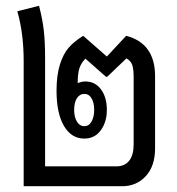

<svg xmlns="http://www.w3.org/2000/svg" viewBox="-20 -645 612 665"><path d="M62 0V-433.1Q62 -529.3 40 -606L115.2 -625Q127.4 -578.1 131.8 -538.8Q136.2 -499.5 136.2 -442.9V-68.8H382.8Q412.1 -68.8 427.5 -88.4Q442.9 -107.9 442.9 -145V-377Q442.9 -405.3 438.2 -419.4Q433.6 -433.6 418 -442.9L351.1 -378.9H347.2L275.9 -441.9Q261.2 -427.2 255.1 -408.7Q249 -390.1 249 -356.9Q262.2 -362.8 275.9 -362.8Q309.6 -362.8 329.8 -335.4Q350.1 -308.1 350.1 -264.2Q350.1 -222.7 329.1 -193.8Q308.1 -165 272 -165Q227.1 -165 201.4 -209Q175.8 -252.9 175.8 -331.1Q175.8 -384.3 187.5 -421.4Q199.2 -458.5 218 -480Q236.8 -501.5 268.1 -521L350.1 -449.2L417 -521Q517.1 -495.1 517.1 -380.9V-130.9Q517.1 -69.8 484.9 -34.9Q452.6 0 402.8 0ZM306.2 -264.2Q306.2 -289.1 297.1 -304.4Q288.1 -319.8 272 -319.8Q255.9 -319.8 246.3 -304.7Q236.8 -289.6 236.8 -264.2Q236.8 -240.2 246.3 -224.1Q255.9 -208 272 -208Q288.1 -208 297.1 -224.1Q306.2 -240.2 306.2 -264.2Z"/></svg>

Font: Noto Sans Thai Looped ExtraCond
Style: Regular
Weight: 400
Width: 2
Designer: Sasikarn Vongin, Ben Mitchell
Foundry: The Fontpad Ltd
Version: Version 1.00